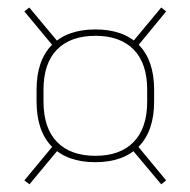

<svg xmlns="http://www.w3.org/2000/svg" viewBox="-20 -567 508 512"><path d="M234 -134.5Q159 -134.5 118.2 -176.2Q77.5 -218 77.5 -296.5V-327.5Q77.5 -406 118.5 -447.2Q159.5 -488.5 234.5 -488.5Q309.5 -488.5 350.2 -447.2Q391 -406 391 -327.5V-296.5Q391 -218 350 -176.2Q309 -134.5 234 -134.5ZM234.5 -151.5Q300.5 -151.5 336.5 -188.5Q372.5 -225.5 372.5 -296.5V-327.5Q372.5 -398 336.5 -434.8Q300.5 -471.5 234.5 -471.5Q168 -471.5 132 -434.8Q96 -398 96 -327.5V-296.5Q96 -225.5 132 -188.5Q168 -151.5 234.5 -151.5ZM330.5 -170 344 -181.5 423 -86 410 -75.5ZM125 -182.5 137.5 -170.5 58.5 -75.5 45 -86ZM137 -452.5 123.5 -442 45 -536.5 58 -547ZM344.5 -441 330.5 -451.5 410 -547 423 -536.5Z"/></svg>

Font: Anek Devanagari Medium Thin
Style: Regular
Weight: 250
Version: Version 1.003